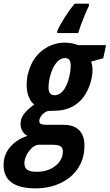

<svg xmlns="http://www.w3.org/2000/svg" viewBox="-88 -786 598 1046"><path d="M223.6 -606V-616.2Q238.8 -650.9 266.1 -693.6Q293.5 -736.3 318.8 -766.1H396L397 -754.9Q388.2 -737.8 376.2 -709.7Q364.3 -681.6 353.8 -653.1Q343.3 -624.5 337.9 -606ZM107.9 240.2Q-69.3 240.7 -68.4 111.8Q-67.9 56.6 -33.2 15.6Q1.5 -25.4 61.5 -45.9Q46.4 -52.7 35.2 -70.3Q23.9 -87.9 23.9 -111.3Q23.9 -141.6 43.9 -166.7Q64 -191.9 98.6 -216.8Q80.1 -229.5 68.6 -258.5Q57.1 -287.6 57.1 -324.7Q57.1 -381.8 82.8 -436Q108.4 -490.2 157.2 -521.5Q179.2 -536.1 207 -544.9Q234.9 -553.7 263.2 -553.7Q290 -553.7 308.6 -549.1Q327.1 -544.4 338.4 -540H489.7L474.6 -468.8L408.2 -450.2Q416 -431.6 416 -404.3Q416 -363.8 399.4 -318.6Q382.8 -273.4 355.5 -243.2Q299.3 -182.6 208 -182.6Q175.8 -182.6 169.4 -180.2Q148.4 -170.9 137.2 -155.5Q126 -140.1 126 -126Q126 -113.3 138.2 -109.4Q147.9 -106 171.9 -106H258.3Q315.9 -105.5 344 -75.9Q372.1 -46.4 372.1 6.3Q372.1 72.3 342.5 121.8Q313 171.4 262.7 200.2Q197.3 239.3 107.9 240.2ZM208.5 -267.1Q241.7 -267.1 264.4 -303.7Q287.1 -340.3 294.9 -397.9Q301.8 -446.8 288.6 -460.9Q280.8 -469.7 267.1 -469.7Q242.2 -469.7 223.6 -449.2Q205.1 -428.7 193.8 -398.7Q182.6 -368.7 178.7 -339.8Q176.3 -321.8 176.3 -308.3Q176.3 -294.9 180.2 -285.6Q188.5 -267.1 208.5 -267.1ZM112.3 149.9Q168 149.9 206.5 123Q228 108.9 241.2 87.2Q254.4 65.4 254.4 39.1Q254.4 20 242.7 11.7Q229.5 2.4 194.8 2.4H125.5Q106 2.4 87.4 18.8Q68.8 35.2 56.9 58.3Q44.9 81.5 44.9 102.1Q44.9 129.4 62.3 139.9Q79.6 150.4 112.3 149.9Z"/></svg>

Font: Open Sans Condensed
Style: Bold Italic
Weight: 700
Width: 3
Italic angle: -12°
Designer: Monotype Design Team
Foundry: Monotype Imaging Inc.
Version: Version 3.003; ttfautohint (v1.8.4)